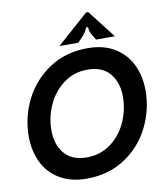

<svg xmlns="http://www.w3.org/2000/svg" viewBox="-105 -1082 1035 1183"><g transform="rotate(-10 413.0 -490.5)"><path d="M34 -304Q34 -425 88.5 -533.5Q143 -642 245.5 -709.5Q348 -777 484 -777Q586 -777 655 -734Q724 -691 758 -619Q792 -547 792 -458Q792 -338 737.5 -229Q683 -120 580.5 -53Q478 14 343 14Q241 14 171.5 -28.5Q102 -71 68 -143Q34 -215 34 -304ZM648 -445Q648 -535 600.5 -591Q553 -647 461 -647Q377 -647 312.5 -599.5Q248 -552 213 -476Q178 -400 178 -317Q178 -227 225.5 -171Q273 -115 365 -115Q450 -115 514.5 -162.5Q579 -210 613.5 -286Q648 -362 648 -445ZM317 -820 514 -995H528L664 -820H546L528 -850Q508 -884 512 -904H498Q494 -884 464 -850L435 -820Z"/></g></svg>

Font: Open Sauce Sans
Style: Bold Italic
Weight: 700
Italic angle: -10°
Designer: Alfredo Marco Pradil
Foundry: Creative Sauce Fz LLC
Version: Version 1.477